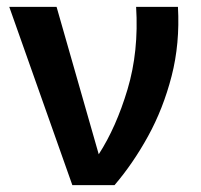

<svg xmlns="http://www.w3.org/2000/svg" viewBox="-20 -540 585 560"><path d="M7 -520H145L268 -90Q319 -169 352 -279.5Q385 -390 377 -520H499Q505 -413 480.5 -318Q456 -223 412 -143Q368 -63 314 0H191Z"/></svg>

Font: Murecho Medium
Style: Regular
Weight: 500
Designer: Neil Summerour
Foundry: Positype
Version: Version 1.010; ttfautohint (v1.8.3)